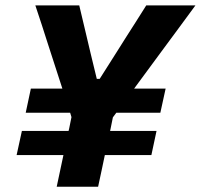

<svg xmlns="http://www.w3.org/2000/svg" viewBox="-20 -708 761 728"><path d="M43 -120 63 -211.5H240Q241 -216.5 242.5 -222L251 -264L246 -280.5H77.5L97 -372H216.5L171.5 -511Q163 -537 155.5 -560.5Q148 -583.5 138.5 -613.5Q128.5 -643 114 -687.5H280.5Q294.5 -629.5 303.5 -590.5Q312.5 -551 323.5 -506L347 -409H358L423 -511.5Q442.5 -542.5 458.5 -567.8Q474.5 -593 492.5 -621Q510 -648.5 534.5 -687.5H721Q690.5 -646.5 658.5 -602.5Q626 -558.5 592 -512.5L488.5 -372H608L588 -280.5H421L408 -263L399.5 -221L397.5 -211.5H573.5L554 -120H377.5Q371 -90 365 -60.5Q359 -31 352 0H195Q201.5 -31 207.8 -60.2Q214 -89.5 220.5 -120Z"/></svg>

Font: Heraclito
Style: Bold Italic
Weight: 700
Italic angle: -12°
Designer: Kostas Bartsokas (font) & Cristiano Sobral (main changes)
Foundry: Kostas Bartsokas (font) & Cristiano Sobral (main changes)
Version: Version 1.00;July 8, 2020;FontCreator 13.0.0.2655 64-bit